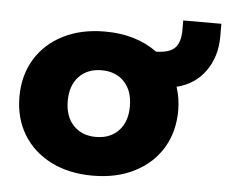

<svg xmlns="http://www.w3.org/2000/svg" viewBox="-45 -610 808 677"><g transform="rotate(5 358.5 -271.5)"><path d="M25 -240Q25 -315 59.5 -372.5Q94 -430 157.5 -462.5Q221 -495 306 -495Q416 -495 491 -440Q539 -441 558 -461Q577 -481 577 -524V-558H712V-513Q712 -442 675.5 -390.5Q639 -339 574 -323Q587 -283 587 -240Q587 -165 552.5 -107.5Q518 -50 454.5 -17.5Q391 15 306 15Q221 15 157.5 -17.5Q94 -50 59.5 -107.5Q25 -165 25 -240ZM416 -240Q416 -295 386 -326.5Q356 -358 306 -358Q256 -358 226 -326.5Q196 -295 196 -240Q196 -185 226 -153.5Q256 -122 306 -122Q356 -122 386 -153.5Q416 -185 416 -240Z"/></g></svg>

Font: Readiness
Style: Bold
Weight: 700
Designer: Katatrad Team
Foundry: CadsonDemak
Version: Version 1.00;January 16, 2020;FontCreator 12.0.0.2550 64-bit